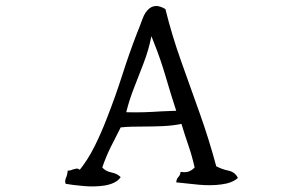

<svg xmlns="http://www.w3.org/2000/svg" viewBox="-20 -691 1040 657"><path d="M794 -82Q784 -73 769.5 -67.5Q755 -62 738 -60Q702 -55 659.5 -59Q617 -63 583 -67Q584 -79 590.5 -85.5Q597 -92 598 -103Q617 -100 628 -105Q639 -110 646 -118Q637 -158 624.5 -194Q612 -230 601 -267Q571 -261 538.5 -259.5Q506 -258 474 -258Q452 -258 431.5 -257.5Q411 -257 393 -255Q376 -222 359.5 -189Q343 -156 330 -118Q341 -105 361 -101Q381 -97 393 -85Q385 -73 370.5 -66Q356 -59 337 -56Q303 -51 265 -54.5Q227 -58 205 -62Q202 -68 203.5 -75Q205 -82 208 -88Q209 -93 210.5 -98Q212 -103 211 -107Q216 -107 220.5 -108Q225 -109 229 -111Q235 -113 241 -114Q247 -115 253 -110Q281 -145 303.5 -190Q326 -235 346 -287Q374 -358 398.5 -434.5Q423 -511 449 -578Q459 -602 467.5 -626Q476 -650 491 -662Q501 -670 514 -670.5Q527 -671 546 -660Q568 -571 599.5 -482.5Q631 -394 663 -304.5Q695 -215 720 -122Q739 -112 762 -107Q785 -102 794 -82ZM583 -312Q564 -370 547 -428.5Q530 -487 508 -542Q506 -548 502 -557.5Q498 -567 498 -567Q489 -521 472 -476.5Q455 -432 438.5 -390Q422 -348 412 -307Q444 -306 474 -307Q504 -308 533 -310Q546 -310 558.5 -311Q571 -312 583 -312Z"/></svg>

Font: Yuji Mai
Style: Regular
Weight: 400
Designer: Kataoka Yuji
Foundry: Kinuta Font Factory
Version: Version 3.002